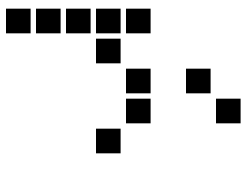

<svg xmlns="http://www.w3.org/2000/svg" viewBox="-111 -720 822 640"><g transform="rotate(90 300.0 -400.0)"><path d="M310 -791Q309 -791 309 -791Q309 -791 309 -790V-710Q309 -709 309 -709Q309 -709 310 -709H390Q391 -709 391 -709Q391 -709 391 -710V-790Q391 -791 391 -791Q391 -791 390 -791ZM210 -691Q209 -691 209 -691Q209 -691 209 -690V-610Q209 -609 209 -609Q209 -609 210 -609H290Q291 -609 291 -609Q291 -609 291 -610V-690Q291 -691 291 -691Q291 -691 290 -691ZM10 -491Q9 -491 9 -491Q9 -491 9 -490V-410Q9 -409 9 -409Q9 -409 10 -409H90Q91 -409 91 -409Q91 -409 91 -410V-490Q91 -491 91 -491Q91 -491 90 -491ZM210 -491Q209 -491 209 -491Q209 -491 209 -490V-410Q209 -409 209 -409Q209 -409 210 -409H290Q291 -409 291 -409Q291 -409 291 -410V-490Q291 -491 291 -491Q291 -491 290 -491ZM310 -491Q309 -491 309 -491Q309 -491 309 -490V-410Q309 -409 309 -409Q309 -409 310 -409H390Q391 -409 391 -409Q391 -409 391 -410V-490Q391 -491 391 -491Q391 -491 390 -491ZM10 -391Q9 -391 9 -391Q9 -391 9 -390V-310Q9 -309 9 -309Q9 -309 10 -309H90Q91 -309 91 -309Q91 -309 91 -310V-390Q91 -391 91 -391Q91 -391 90 -391ZM110 -391Q109 -391 109 -391Q109 -391 109 -390V-310Q109 -309 109 -309Q109 -309 110 -309H190Q191 -309 191 -309Q191 -309 191 -310V-390Q191 -391 191 -391Q191 -391 190 -391ZM410 -391Q409 -391 409 -391Q409 -391 409 -390V-310Q409 -309 409 -309Q409 -309 410 -309H490Q491 -309 491 -309Q491 -309 491 -310V-390Q491 -391 491 -391Q491 -391 490 -391ZM10 -291Q9 -291 9 -291Q9 -291 9 -290V-210Q9 -209 9 -209Q9 -209 10 -209H90Q91 -209 91 -209Q91 -209 91 -210V-290Q91 -291 91 -291Q91 -291 90 -291ZM10 -191Q9 -191 9 -191Q9 -191 9 -190V-110Q9 -109 9 -109Q9 -109 10 -109H90Q91 -109 91 -109Q91 -109 91 -110V-190Q91 -191 91 -191Q91 -191 90 -191ZM10 -91Q9 -91 9 -91Q9 -91 9 -90V-10Q9 -9 9 -9Q9 -9 10 -9H90Q91 -9 91 -9Q91 -9 91 -10V-90Q91 -91 91 -91Q91 -91 90 -91Z"/></g></svg>

Font: Doto ExtraBold
Style: Regular
Weight: 800
Monospace: yes
Version: Version 1.000